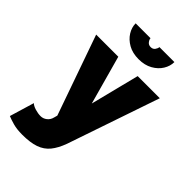

<svg xmlns="http://www.w3.org/2000/svg" viewBox="-278 -822 1150 1150"><g transform="rotate(45 297.0 -247.0)"><path d="M377 77.1Q356.9 132.3 329.6 165.8Q302.2 199.2 259 214.4Q215.8 229.5 147.5 229.5Q103 229.5 70.3 220.5Q37.6 211.4 17.1 202.6L64 46.4Q75.7 58.1 100.6 65.7Q125.5 73.2 147.5 73.2Q169.4 73.2 187.3 58.8Q205.1 44.4 210.4 21.5L216.3 0L37.6 -507.8H225.1L311 -197.3L389.2 -507.8H576.7L403.3 0ZM321.3 -583Q270 -583 233.4 -603.8Q196.8 -624.5 177 -656.5Q157.2 -688.5 157.2 -722.7H283.2Q283.2 -711.9 293.2 -698.7Q303.2 -685.5 321.3 -685.5Q339.8 -685.5 349.1 -698.7Q358.4 -711.9 358.4 -722.7H485.4Q485.4 -688.5 465.8 -656.5Q446.3 -624.5 409.4 -603.8Q372.6 -583 321.3 -583Z"/></g></svg>

Font: Giphurs Black
Style: Regular
Weight: 900
Version: Version 0.920; ttfautohint (v1.8.4.7-5d5b)